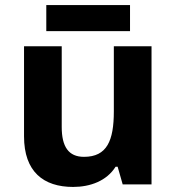

<svg xmlns="http://www.w3.org/2000/svg" viewBox="-20 -729 697 759"><path d="M494 -709H163V-606H494ZM579 -546H430V-289C430 -173 403 -109 312 -109C251 -109 224 -149 224 -227V-546H75V-190C75 -50 152 10 269 10C337 10 402 -14 437 -70H445L465 0H579Z"/></svg>

Font: Noto Sans Bassa Vah
Style: Bold
Weight: 700
Designer: Monotype Design Team
Foundry: Monotype Imaging Inc.
Version: Version 2.002